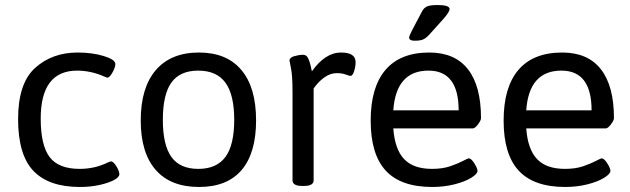

<svg xmlns="http://www.w3.org/2000/svg" viewBox="-20 -738 2508 764"><path d="M52 -264Q52 -407 120 -468Q188 -529 289 -529Q347 -529 393 -515Q439 -501 439 -483Q439 -470 427.5 -449.5Q416 -429 407 -429Q405 -429 402.5 -430.5Q400 -432 396 -433Q342 -457 287 -457Q142 -457 142 -266Q142 -160 177.5 -113Q213 -66 297 -66Q358 -66 410 -92L421 -96Q431 -96 443 -76.5Q455 -57 455 -45Q455 -33 433.5 -21.5Q412 -10 376 -2Q340 6 298 6Q174 6 113 -58Q52 -122 52 -264Z M540 -259Q540 -389 600 -459Q660 -529 772 -529Q882 -529 940.5 -459.5Q999 -390 999 -259Q999 -129 941.5 -61.5Q884 6 772 6Q659 6 599.5 -62Q540 -130 540 -259ZM912 -261Q912 -361 877 -409Q842 -457 769 -457Q696 -457 662 -409.5Q628 -362 628 -261Q628 -161 662 -113.5Q696 -66 769 -66Q842 -66 877 -113.5Q912 -161 912 -261Z M1144 -20V-371Q1144 -437 1138 -465.5Q1132 -494 1132 -497Q1132 -509 1151 -514.5Q1170 -520 1186 -520Q1200 -520 1206.5 -505.5Q1213 -491 1216.5 -475Q1220 -459 1221 -454Q1274 -529 1337 -529Q1366 -529 1380.5 -519.5Q1395 -510 1395 -490Q1395 -473 1389 -454.5Q1383 -436 1375 -436Q1370 -436 1355.5 -441.5Q1341 -447 1320 -447Q1294 -447 1270 -429.5Q1246 -412 1228 -386V-20Q1228 2 1188 2H1184Q1144 2 1144 -20Z M1455 -258Q1455 -391 1514 -460Q1573 -529 1688 -529Q1790 -529 1842 -462.5Q1894 -396 1894 -268Q1894 -259 1882 -243Q1870 -227 1861 -227H1545Q1551 -144 1588 -105Q1625 -66 1699 -66Q1741 -66 1771.5 -76.5Q1802 -87 1822 -97.5Q1842 -108 1845 -108Q1855 -108 1867.5 -88Q1880 -68 1880 -58Q1880 -46 1855 -30.5Q1830 -15 1788.5 -4.5Q1747 6 1700 6Q1575 6 1515 -59Q1455 -124 1455 -258ZM1805 -299Q1805 -457 1685 -457Q1556 -457 1545 -299ZM1608 -589Q1608 -594 1619 -616L1659 -692Q1666 -706 1678.5 -712Q1691 -718 1721 -718Q1769 -718 1769 -702Q1769 -690 1742 -660L1688 -600Q1674 -585 1662.5 -580.5Q1651 -576 1630 -576Q1608 -576 1608 -589Z M1984 -258Q1984 -391 2043 -460Q2102 -529 2217 -529Q2319 -529 2371 -462.5Q2423 -396 2423 -268Q2423 -259 2411 -243Q2399 -227 2390 -227H2074Q2080 -144 2117 -105Q2154 -66 2228 -66Q2270 -66 2300.5 -76.5Q2331 -87 2351 -97.5Q2371 -108 2374 -108Q2384 -108 2396.5 -88Q2409 -68 2409 -58Q2409 -46 2384 -30.5Q2359 -15 2317.5 -4.5Q2276 6 2229 6Q2104 6 2044 -59Q1984 -124 1984 -258ZM2334 -299Q2334 -457 2214 -457Q2085 -457 2074 -299Z"/></svg>

Font: Asap-Regular
Style: Regular
Weight: 400
Designer: Pablo Cosgaya
Foundry: Omnibus-Type
Version: Version 2.000; ttfautohint (v1.8)